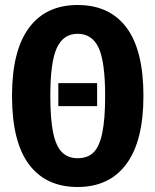

<svg xmlns="http://www.w3.org/2000/svg" viewBox="-20 -730 621 767"><path d="M553 -347Q553 -167 485 -75Q417 17 290 17Q163 17 95.5 -73.5Q28 -164 28 -347Q28 -527 95.5 -618.5Q163 -710 290 -710Q418 -710 485.5 -619.5Q553 -529 553 -347ZM181 -347Q181 -253 192.5 -199Q204 -145 228 -121.5Q252 -98 290 -98Q330 -98 353.5 -121Q377 -144 388.5 -198.5Q400 -253 400 -347Q400 -483 374 -539Q348 -595 290 -595Q233 -595 207 -538.5Q181 -482 181 -347ZM368 -398V-306H213V-398Z"/></svg>

Font: Fira Sans Extra Condensed
Style: Bold
Weight: 700
Width: 1
Designer: Carrois Corporate & Edenspiekermann AG
Foundry: Carrois Corporate GbR & Edenspiekermann AG
Version: Version 4.203